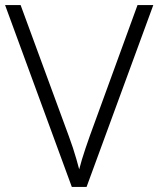

<svg xmlns="http://www.w3.org/2000/svg" viewBox="-20 -734 622 754"><path d="M582 -714 320 0H262L0 -714H61L250 -200Q259 -176 266.5 -153Q274 -130 280 -109Q286 -88 291 -69Q296 -88 302 -108.5Q308 -129 316 -152Q324 -175 333 -201L520 -714Z"/></svg>

Font: Noto Sans Cham Light
Style: Regular
Weight: 300
Version: Version 2.002